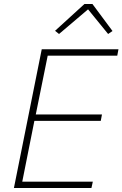

<svg xmlns="http://www.w3.org/2000/svg" viewBox="-20 -946 616 966"><path d="M50 0 190 -698H576L570 -666H220L160 -370H493L487 -338H153L92 -32H447L440 0ZM445 -926 546 -790 524 -775 423 -899 277 -775 257 -791 405 -926Z"/></svg>

Font: IBM Plex Sans ExtLt
Style: Italic
Weight: 200
Italic angle: -11°
Designer: Mike Abbink, Paul van der Laan, Pieter van Rosmalen
Foundry: Bold Monday
Version: Version 3.005